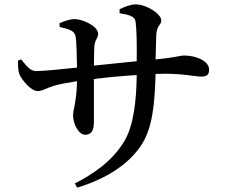

<svg xmlns="http://www.w3.org/2000/svg" viewBox="-20 -802 1040 875"><path d="M62 -526C61 -504 63 -476 69 -462C79 -440 119 -387 152 -387C173 -387 196 -402 222 -410C249 -418 286 -425 331 -432C329 -335 313 -305 313 -276C313 -241 336 -188 368 -188C396 -188 408 -206 408 -246V-442C464 -449 536 -456 603 -460C602 -344 589 -227 545 -156C489 -64 401 -7 321 34L332 53C461 14 561 -50 618 -132C677 -214 685 -333 689 -465L730 -466C820 -466 866 -453 897 -453C920 -453 933 -459 933 -485C933 -525 871 -549 820 -549C799 -549 788 -541 689 -531L692 -641C695 -691 715 -686 715 -709C715 -738 649 -782 598 -782C576 -782 550 -772 525 -760V-742C571 -734 595 -727 598 -703C603 -661 604 -603 603 -523L408 -503C408 -537 409 -572 410 -590C413 -625 427 -626 427 -648C427 -683 357 -715 320 -715C299 -715 273 -706 251 -696L252 -679C297 -669 319 -661 324 -638C329 -614 330 -551 331 -494C271 -488 181 -478 145 -478C118 -478 101 -501 77 -531Z"/></svg>

Font: Noto Serif SC SemiBold
Style: Regular
Weight: 600
Designer: Ryoko NISHIZUKA 西塚涼子 (kana & ideographs); Frank Grießhammer (Latin, Greek & Cyrillic); Wenlong ZHANG 张文龙 (bopomofo); San
Foundry: Adobe
Version: Version 2.001;hotconv 1.1.0;makeotfexe 2.6.0